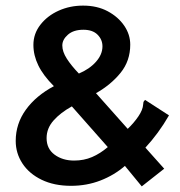

<svg xmlns="http://www.w3.org/2000/svg" viewBox="-20 -651 640 684"><path d="M485 13 425 -60Q387 -27 338 -8Q289 11 233 11Q173 11 128.5 -10.5Q84 -32 60 -68.5Q36 -105 36 -149Q36 -210 72 -260Q108 -310 172 -344Q134 -382 116.5 -418Q99 -454 99 -491Q99 -531 124 -563Q149 -595 189 -613Q229 -631 276 -631Q326 -631 363.5 -611Q401 -591 422.5 -559.5Q444 -528 444 -492Q444 -434 409.5 -391.5Q375 -349 322 -319L435 -192Q457 -213 473 -236.5Q489 -260 490 -279Q490 -283 491 -287Q492 -291 497 -295L582 -240Q563 -207 542 -178.5Q521 -150 498 -125L565 -50ZM261 -389Q299 -405 322 -431Q345 -457 345 -486Q345 -510 327.5 -527.5Q310 -545 277 -545Q242 -545 222 -527.5Q202 -510 202 -489Q202 -467 218 -442Q234 -417 261 -389ZM244 -79Q279 -79 308 -91.5Q337 -104 364 -127L236 -272Q196 -250 171 -222Q146 -194 146 -159Q146 -121 174.5 -100Q203 -79 244 -79Z"/></svg>

Font: Inconsolata Expanded Bold
Style: Regular
Weight: 700
Width: 7
Monospace: yes
Designer: Raph Levien, Cyreal, Brenton Simpson
Foundry: Raph Levien, Cyreal, Google
Version: Version 3.001; ttfautohint (v1.8.2.53-6de2)